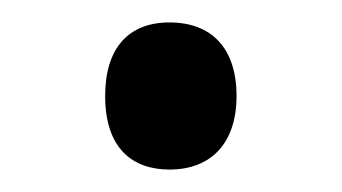

<svg xmlns="http://www.w3.org/2000/svg" viewBox="-20 -439 306 172"><path d="M74.2 -353C74.2 -396 95.2 -418.9 131.8 -418.9C169.4 -418.9 191.9 -396 191.9 -353C191.9 -310.5 168.9 -287.1 131.8 -287.1C98.6 -287.1 74.2 -306.2 74.2 -353Z"/></svg>

Font: OpenSansEmoji
Style: Regular
Weight: 400
Foundry: MorbZ
Version: Version 1.000;PS 001.000;hotconv 1.0.70;makeotf.lib2.5.58329